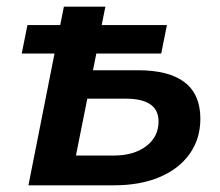

<svg xmlns="http://www.w3.org/2000/svg" viewBox="-20 -554 659 574"><path d="M45 -394 62 -479H160L171 -534H295L284 -479H479L462 -394H268L258 -344H392Q579 -344 579 -199Q579 -139 547 -94Q515 -49 457 -24.5Q399 0 321 0H65L143 -394ZM320 -89Q380 -89 417 -117Q454 -145 454 -191Q454 -259 356 -259H241L207 -89Z"/></svg>

Font: Montserrat SemiBold
Style: Italic
Weight: 600
Italic angle: -11.3°
Designer: Julieta Ulanovsky
Foundry: Julieta Ulanovsky
Version: Version 9.000; ttfautohint (v1.8.4.7-5d5b)